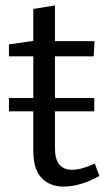

<svg xmlns="http://www.w3.org/2000/svg" viewBox="-20 -680 410 709"><path d="M215 9Q163 9 133 -23.5Q103 -56 103 -122V-485L116 -472H13V-516L117 -531L103 -515V-647L183 -660V-515L172 -528H329L326 -472H172L183 -485V-133Q183 -91 199.5 -72Q216 -53 246 -53Q264 -53 285 -59Q306 -65 330 -76L347 -30Q276 9 215 9ZM13 -269V-318H328V-269Z"/></svg>

Font: Bitter Thin
Style: Regular
Weight: 400
Version: Version 3.021